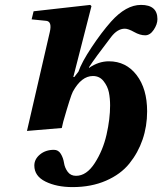

<svg xmlns="http://www.w3.org/2000/svg" viewBox="-20 -522 662 783"><path d="M90 12 183 -391Q193 -434 169 -437L109 -443L117 -476L348 -502L353 -497L279 -208H283L300 -230Q313 -268 353.5 -329Q394 -390 433 -434Q494 -502 555 -502Q622 -502 622 -444Q622 -423 607 -400.5Q592 -378 572 -378Q551 -378 527 -391.5Q503 -405 489 -405Q459 -405 433 -371Q367 -285 343 -248V-245Q382 -272 424 -272Q494 -272 537 -216Q580 -160 580 -68Q580 -7 561.5 47Q543 101 507.5 145Q472 189 412 215Q352 241 276 241Q211 241 165.5 218.5Q120 196 120 153Q120 127 143 108Q166 89 200 89Q218 89 228 105.5Q238 122 241 142Q244 162 256 178.5Q268 195 290 195Q333 195 366.5 143Q400 91 414.5 27Q429 -37 429 -92Q429 -121 424 -145.5Q419 -170 402.5 -191Q386 -212 359 -212Q312 -212 277 -148Q268 -131 238 -26L232 0Z"/></svg>

Font: Lingua Franca
Style: Bold Italic
Weight: 700
Italic angle: -13°
Version: Version 1.19